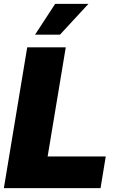

<svg xmlns="http://www.w3.org/2000/svg" viewBox="-20 -972 609 992"><path d="M0 0 120.6 -727.5H319.8L226.1 -163.6H526.4L499.5 0ZM161.1 -793 265.1 -952.1H437L290 -793Z"/></svg>

Font: Inter 20pt Black
Style: Italic
Weight: 900
Italic angle: -9.3988°
Version: Version 4.001;git-66647c0bb